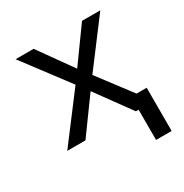

<svg xmlns="http://www.w3.org/2000/svg" viewBox="-163 -658 926 964"><g transform="rotate(-30 300.0 -176.0)"><path d="M303.2 -332.5 163.6 -528.3H59.1L255.9 -267.1L53.7 0H159.2L305.2 -201.2L451.2 0H555.7L353.5 -267.1L550.3 -528.3H444.3ZM557.6 175.3V-75.2H467.3V175.3Z"/></g></svg>

Font: Roboto Mono
Style: Regular
Weight: 400
Monospace: yes
Designer: Google
Version: Version 3.000